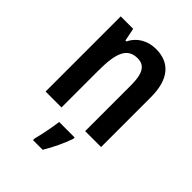

<svg xmlns="http://www.w3.org/2000/svg" viewBox="-224 -657 981 981"><g transform="rotate(45 267.0 -166.0)"><path d="M314 -553C258 -553 206 -528 179 -473H172L158 -543H68V0H183V-268C183 -397 208 -453 281 -453C334 -453 354 -412 354 -332V0H469V-360C469 -490 412 -553 314 -553ZM339 71V61H227C222 103 208 173 198 209V221H268C296 175 323 117 339 71Z"/></g></svg>

Font: Noto Sans Sinhala UI Condensed SemiBold
Style: Regular
Weight: 600
Width: 3
Designer: Jelle Bosma - Monotype Design Team
Foundry: Monotype Imaging Inc.
Version: Version 2.006